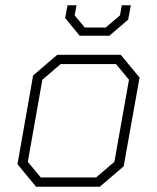

<svg xmlns="http://www.w3.org/2000/svg" viewBox="-20 -705 593 725"><path d="M46 -85 105 -420 196 -498H436L507 -412L447 -77L357 0H116ZM343 -35 412 -94 467 -404 418 -463H209L140 -404L85 -94L134 -35ZM226 -637 235 -685H269L262 -647L300 -601H379L433 -647L440 -685H474L464 -631L393 -570H281Z"/></svg>

Font: Chakra Petch ExtraLight
Style: Italic
Weight: 275
Italic angle: -10°
Designer: Katatrad Aksorn Co.,Ltd.
Foundry: Cadson Demak Co.,Ltd.
Version: Version 1.000; ttfautohint (v1.6)